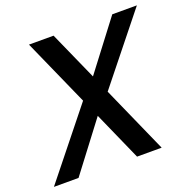

<svg xmlns="http://www.w3.org/2000/svg" viewBox="-126 -817 932 938"><g transform="rotate(-20 340.0 -347.5)"><path d="M430.2 0 317.9 -252.9 126 0H-2L275.9 -347.2L121.1 -694.8H249L361.8 -441.9L554.2 -694.8H682.1L403.8 -347.2L558.1 0Z"/></g></svg>

Font: Poppins Medium
Style: Italic
Weight: 500
Italic angle: -10°
Designer: Ninad Kale (Devanagari), Jonny Pinhorn (Latin)
Foundry: Indian Type Foundry
Version: Version 3.200;PS 1.000;hotconv 16.6.54;makeotf.lib2.5.65590